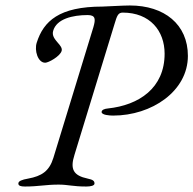

<svg xmlns="http://www.w3.org/2000/svg" viewBox="-20 -676 706 701"><path d="M71 5C121 5 146 -2 194 -2C229 -2 245 5 295 5C311 5 325 2 325 -6C325 -15 320 -20 300 -24C248 -35 235 -58 252 -111L398 -588C407 -618 411 -630 428 -630C528 -630 581 -563 581 -480C581 -354 487 -292 374 -280C362 -279 351 -275 351 -267C351 -256 380 -254 393 -254C534 -254 666 -343 666 -472C666 -587 580 -656 454 -656C428 -656 364 -652 354 -652C196 -652 139 -599 114 -520C105 -492 118 -447 145 -447C157 -447 199 -470 205 -490C208 -500 200 -510 191 -520C181 -532 169 -545 174 -563C186 -607 245 -621 300 -621C330 -621 329 -605 321 -577L175 -100C160 -51 132 -33 83 -24C60 -20 47 -15 47 -6C47 2 55 5 71 5Z"/></svg>

Font: EB Garamond
Style: Italic
Weight: 400
Italic angle: -17.2°
Designer: Georg Duffner and Octavio Pardo
Foundry: Georg Duffner
Version: Version 1.000;PS 001.000;hotconv 1.0.88;makeotf.lib2.5.64775